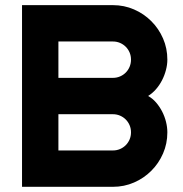

<svg xmlns="http://www.w3.org/2000/svg" viewBox="-20 -720 706 740"><path d="M625 -210Q625 -166.5 608.4 -128.4Q591.8 -90.3 563.2 -61.8Q534.7 -33.2 496.6 -16.6Q458.5 0 415 0H64.9V-700.2H415Q458.5 -700.2 496.6 -683.6Q534.7 -667 563.2 -638.4Q591.8 -609.9 608.4 -571.8Q625 -533.7 625 -490.2Q625 -470.7 619.6 -450.2Q614.3 -429.7 604.5 -410.6Q594.7 -391.6 581.1 -376Q567.4 -360.4 550.8 -350.1Q567.9 -340.8 581.5 -325Q595.2 -309.1 605 -290Q614.7 -271 619.9 -250.2Q625 -229.5 625 -210ZM205.1 -140.1H415Q429.7 -140.1 442.4 -145.5Q455.1 -150.9 464.6 -160.4Q474.1 -169.9 479.5 -182.6Q484.9 -195.3 484.9 -210Q484.9 -224.6 479.5 -237.3Q474.1 -250 464.6 -259.5Q455.1 -269 442.4 -274.4Q429.7 -279.8 415 -279.8H205.1ZM205.1 -419.9H415Q429.7 -419.9 442.4 -425.3Q455.1 -430.7 464.6 -440.2Q474.1 -449.7 479.5 -462.6Q484.9 -475.6 484.9 -490.2Q484.9 -504.9 479.5 -517.6Q474.1 -530.3 464.6 -539.8Q455.1 -549.3 442.4 -554.7Q429.7 -560.1 415 -560.1H205.1Z"/></svg>

Font: Righteous
Style: Regular
Weight: 400
Version: Version 1.000